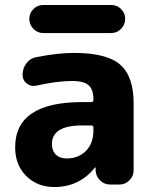

<svg xmlns="http://www.w3.org/2000/svg" viewBox="-20 -743 619 773"><path d="M154 -723H428Q451 -723 467.5 -706.5Q484 -690 484 -667Q484 -644 467.5 -627Q451 -610 428 -610H154Q131 -610 114.5 -627Q98 -644 98 -667Q98 -690 114.5 -706.5Q131 -723 154 -723ZM311 -238Q189 -238 189 -163Q189 -136 205 -120.5Q221 -105 248 -105Q296 -105 326 -135.5Q356 -166 356 -217V-229Q356 -238 347 -238ZM199 10Q130 10 85.5 -34.5Q41 -79 41 -150Q41 -332 311 -332H347Q356 -332 356 -340V-345Q356 -383 336.5 -400Q317 -417 271 -417Q210 -417 125 -398Q104 -394 87.5 -407Q71 -420 71 -441V-443Q71 -468 86.5 -488.5Q102 -509 126 -513Q214 -530 278 -530Q409 -530 463.5 -483Q518 -436 518 -327V-57Q518 -34 501 -17Q484 0 461 0H424Q400 0 383 -16.5Q366 -33 365 -57V-68Q365 -69 364 -69Q362 -69 362 -68Q299 10 199 10Z"/></svg>

Font: Rounded Mplus 1c ExtraBold
Style: Regular
Weight: 800
Version: Version 1.059.20150529